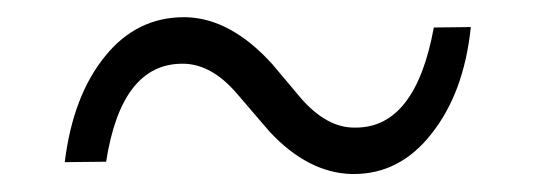

<svg xmlns="http://www.w3.org/2000/svg" viewBox="-20 -405 621 220"><path d="M519.5 -374Q511.7 -298.8 474.6 -252Q438.5 -205.6 385.3 -205.6Q384.3 -205.6 382.8 -205.6Q333 -207 289.1 -253.9L251 -298.3Q222.7 -331.1 190.9 -332Q189.9 -332 189 -332Q119.1 -332 101.6 -219.7L54.2 -219.2Q63.5 -295.4 100.6 -340.8Q136.7 -385.3 190.9 -385.3Q191.9 -385.3 193.4 -385.3Q244.6 -383.8 292 -331.5L325.2 -292Q354.5 -258.8 385.7 -258.8Q386.7 -258.8 387.7 -258.8Q456.1 -258.8 477.1 -373.5Z"/></svg>

Font: MAUL Condensed Light Italic
Style: Light Italic
Weight: 300
Italic angle: -12°
Designer: MAUL
Version: Version 1.0; 2020; ttfautohint (v1.8.3)